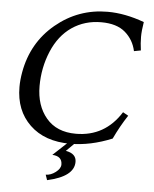

<svg xmlns="http://www.w3.org/2000/svg" viewBox="-60 -753 816 1016"><g transform="rotate(5 347.5 -245.0)"><path d="M334 9.8Q197.3 9.8 118.7 -65.9Q40 -141.6 40 -266.1Q40 -303.2 47.4 -344.7Q75.7 -504.4 195.6 -603.8Q315.4 -703.1 470.7 -703.1Q563.5 -703.1 665.5 -665.5Q657.7 -618.7 657.7 -586.9Q657.7 -552.7 663.1 -514.6L627 -507.8Q614.3 -567.4 569.3 -606.2Q524.4 -645 441.9 -645Q354 -645 286.4 -598.9Q218.8 -552.7 182.1 -465.3Q145.5 -377.9 145.5 -280.3Q145.5 -176.8 200.9 -111.1Q256.3 -45.4 358.4 -45.4Q512.7 -45.4 597.7 -180.7L626.5 -164.6Q587.4 -105.5 555.2 -37.1Q440.9 9.8 334 9.8ZM228.5 212.4 218.8 184.1Q245.6 184.1 271.2 164.6Q296.9 145 296.9 123.5Q296.9 79.1 244.6 76.7L326.2 0.5H363.3L314 49.3Q370.1 59.1 370.1 103Q370.1 181.2 228.5 212.4Z"/></g></svg>

Font: Kelvinch
Style: Italic
Weight: 400
Italic angle: -10°
Designer: Paul James Miller
Foundry: High-Logic / Made with FontCreator
Version: Version 3.40;July 22, 2017;FontCreator 11.0.0.2388 64-bit